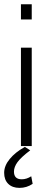

<svg xmlns="http://www.w3.org/2000/svg" viewBox="-25 -706 247 928"><path d="M42.5 123.5Q42.5 160.6 80.1 160.6Q103.5 160.6 126 146L132.8 182.6Q104 202.1 69.3 202.1Q34.7 202.1 14.9 182.6Q-4.9 163.1 -4.9 129.2Q-4.9 95.2 22 62.5Q48.8 29.8 95.2 3.9L121.1 20.5Q76.7 54.2 59.6 77.6Q42.5 101.1 42.5 123.5ZM128.4 -475.6V0H76.2V-475.6ZM128.4 -685.5V-611.8H76.2V-685.5Z"/></svg>

Font: Yantramanav Light
Style: Regular
Weight: 300
Version: Version 1.001;PS 1.0;hotconv 1.0.72;makeotf.lib2.5.5900; ttf